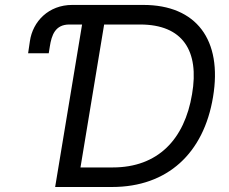

<svg xmlns="http://www.w3.org/2000/svg" viewBox="-20 -747 916 767"><path d="M99.4 -582.4 92.3 -534.1H174.7L179 -561.1C186.1 -606.5 200.3 -649.1 257.1 -649.1H307.9L200.3 0H427.6C649.1 0 794 -134.9 831 -359.4C869.3 -588.1 764.2 -727.3 552.6 -727.3H268.5C174.7 -727.3 110.8 -661.9 99.4 -582.4ZM301.5 -78.1 396 -649.1H539.8C710.2 -649.1 777 -544 747.2 -370.7C717.3 -190.3 610.8 -78.1 430.4 -78.1Z"/></svg>

Font: Magic Ui Pro
Style: Italic
Weight: 400
Italic angle: -9.39999°
Designer: Stefan Endress, Andreas Faust
Version: Version 1.000;FEAKit 1.0